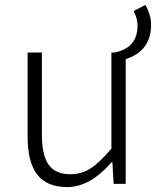

<svg xmlns="http://www.w3.org/2000/svg" viewBox="-20 -746 633 779"><path d="M522 -701 570 -726Q593 -685 593 -646Q593 -539 490 -506V0H441L436 -88H433Q345 13 253 13Q170 13 131 -37.5Q92 -88 92 -192V-533H150V-199Q150 -116 177.5 -77.5Q205 -39 266 -39Q311 -39 348 -63Q385 -87 432 -143V-533H444Q538 -551 538 -642Q538 -672 522 -701Z"/></svg>

Font: Noto Sans Korean Light
Style: Regular
Weight: 300
Designer: Ryoko NISHIZUKA  (kana & ideographs); Paul D. Hunt (Latin, Greek & Cyrillic); Wenlong ZHANG  (bopomofo); Sandoll Communi
Foundry: Adobe Systems Incorporated
Version: Version 1.000;PS 1;hotconv 1.0.78;makeotf.lib2.5.61930